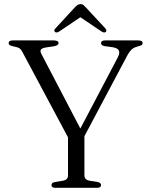

<svg xmlns="http://www.w3.org/2000/svg" viewBox="-20 -892 712 912"><path d="M373.5 -231 317 -213.5 88 -642Q81.5 -655.5 75 -660.8Q68.5 -666 57.5 -668.5L40 -672.5Q28.5 -675.5 24.8 -678.8Q21 -682 21 -687Q21 -693.5 26 -696.8Q31 -700 41 -700H236Q246 -700 252 -696.8Q258 -693.5 258 -687Q258 -676 235 -672L200.5 -667Q179.5 -663.5 174.5 -656.8Q169.5 -650 176.5 -636L371 -263.5L342.5 -245L538.5 -617.5Q550 -638.5 545 -651Q540 -663.5 516 -667.5L476.5 -673Q468.5 -674.5 464.2 -678Q460 -681.5 460 -687Q460 -693.5 465 -696.8Q470 -700 479 -700H637Q647 -700 652.2 -696.8Q657.5 -693.5 657.5 -687Q657.5 -682 653.8 -678.8Q650 -675.5 638 -672.5L630.5 -670Q620 -667.5 612 -662.2Q604 -657 596 -646.5Q588 -636 578 -616ZM303 -252.5H381V-58Q381 -48 387.5 -41.8Q394 -35.5 405.5 -33.5L443.5 -27.5Q460 -24 460 -13Q460 -7 455.8 -3.5Q451.5 0 441.5 0H242.5Q233 0 228.8 -3.5Q224.5 -7 224.5 -13Q224.5 -24 241 -27.5L278.5 -33.5Q290.5 -35.5 296.8 -41.8Q303 -48 303 -58ZM372.5 -817.5H351L462 -742.5Q475 -734.5 482 -740Q485 -742 485.2 -746.8Q485.5 -751.5 481 -756.5L389 -855.5Q382 -863.5 376.5 -868Q371 -872.5 362.5 -872.5Q354 -872.5 347.8 -868Q341.5 -863.5 334 -855.5L243 -756.5Q237.5 -751.5 238 -746.8Q238.5 -742 241.5 -740Q249 -734.5 261.5 -742.5Z"/></svg>

Font: Fraunces Light
Style: Regular
Weight: 300
Version: Version 1.000;[b76b70a41]